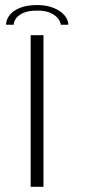

<svg xmlns="http://www.w3.org/2000/svg" viewBox="-20 -722 330 742"><path d="M98.5 0H148V-586H98.5ZM124 -702.5Q83.5 -702.5 56.8 -691.5Q30 -680.5 16.8 -663Q3.5 -645.5 3.5 -626.5H33Q33 -637 41 -649.5Q49 -662 68.5 -671.5Q88 -681 124 -681Q156.5 -681 176.2 -671.5Q196 -662 205.2 -649.2Q214.5 -636.5 214.5 -626.5H244Q244 -645.5 229 -663Q214 -680.5 186.8 -691.5Q159.5 -702.5 124 -702.5Z"/></svg>

Font: Anybody ExtraExpanded ExtraLight
Style: Regular
Weight: 250
Width: 8
Version: Version 1.113;gftools[0.9.25]